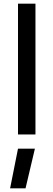

<svg xmlns="http://www.w3.org/2000/svg" viewBox="-20 -732 291 1045"><path d="M78 0V-712H173V0ZM35 293 78 77H170L119 293Z"/></svg>

Font: TitilliumText22L Lt
Style: Medium
Weight: 500
Designer: Campivisivi
Foundry: Campivisivi
Version: 1.000